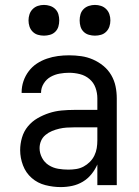

<svg xmlns="http://www.w3.org/2000/svg" viewBox="-20 -753 565 781"><path d="M227 8Q196 8 164.5 0Q133 -8 109 -29Q85 -50 73.5 -80.5Q62 -111 62 -142Q62 -168 69.5 -193.5Q77 -219 93.5 -239Q110 -259 132.5 -272Q155 -285 179.5 -293Q204 -301 230 -303.5Q256 -306 282 -306H376V-353Q376 -375 368.5 -396Q361 -417 344 -431.5Q327 -446 305 -451.5Q283 -457 261 -457Q242 -457 222.5 -453.5Q203 -450 186 -440.5Q169 -431 158 -413.5Q147 -396 147 -376V-375H68V-378Q68 -401 75.5 -423Q83 -445 97 -463.5Q111 -482 130 -494.5Q149 -507 171 -514.5Q193 -522 215.5 -525Q238 -528 261 -528Q286 -528 310.5 -524.5Q335 -521 358 -511Q381 -501 400.5 -485Q420 -469 432.5 -447.5Q445 -426 450 -402Q455 -378 455 -353V0H376V-84Q367 -63 352 -44.5Q337 -26 317 -14Q297 -2 274 3Q251 8 227 8ZM258 -63Q274 -63 290 -65.5Q306 -68 320 -75.5Q334 -83 345.5 -94.5Q357 -106 364 -120.5Q371 -135 373.5 -150.5Q376 -166 376 -182V-235H282Q266 -235 251 -234Q236 -233 221 -229.5Q206 -226 191.5 -220Q177 -214 165 -204Q153 -194 147 -180Q141 -166 141 -150Q141 -130 151 -111Q161 -92 178.5 -81Q196 -70 216.5 -66.5Q237 -63 258 -63ZM366 -608Q354 -608 341.5 -611.5Q329 -615 320 -624Q311 -633 307.5 -645Q304 -657 304 -670Q304 -683 307.5 -695Q311 -707 320 -716Q329 -725 341.5 -729Q354 -733 366 -733Q379 -733 391 -729Q403 -725 412 -716Q421 -707 425 -695Q429 -683 429 -670Q429 -657 425 -645Q421 -633 412 -624Q403 -615 391 -611.5Q379 -608 366 -608ZM159 -608Q146 -608 134 -611.5Q122 -615 113 -624Q104 -633 100 -645Q96 -657 96 -670Q96 -683 100 -695Q104 -707 113 -716Q122 -725 134 -729Q146 -733 159 -733Q171 -733 183.5 -729Q196 -725 205 -716Q214 -707 217.5 -695Q221 -683 221 -670Q221 -657 217.5 -645Q214 -633 205 -624Q196 -615 183.5 -611.5Q171 -608 159 -608Z"/></svg>

Font: Iosevka Pride
Style: Regular
Weight: 400
Monospace: yes
Designer: Belleve Invis
Foundry: Belleve Invis
Version: Version 30.3.1; ttfautohint (v1.8.4)